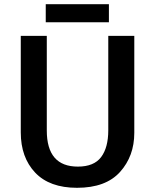

<svg xmlns="http://www.w3.org/2000/svg" viewBox="-20 -885 739 915"><path d="M620 -714H496V-264Q496 -182 462 -136.5Q428 -91 351 -91Q203 -91 203 -263V-714H79V-254Q79 -135 147.5 -62.5Q216 10 347 10Q484 10 552 -65.5Q620 -141 620 -252ZM499 -865V-779H198V-865Z"/></svg>

Font: Noto Sans Display Medium
Style: Regular
Weight: 500
Designer: Monotype Design Team
Foundry: Monotype Imaging Inc.
Version: Version 1.900